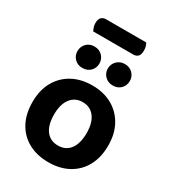

<svg xmlns="http://www.w3.org/2000/svg" viewBox="-207 -972 990 1099"><g transform="rotate(30 287.5 -422.0)"><path d="M400.2 -762.1H135.8Q131.8 -770.1 127.5 -782.7Q123.1 -795.3 123.1 -808.9Q123.1 -836.4 134.9 -847.8Q146.7 -859.1 165.7 -859.1H430.4Q436 -850.8 439.4 -838.3Q442.7 -825.9 442.7 -812.1Q442.7 -784.7 431.4 -773.4Q420 -762.1 400.2 -762.1ZM537.7 -238.9Q537.7 -161 506.8 -104Q476 -47.1 419.8 -16.1Q363.6 15 287.6 15Q211.9 15 155.5 -15.7Q99.1 -46.3 68.1 -103.3Q37.1 -160.3 37.1 -238.9Q37.1 -316.9 68.6 -373.5Q100.1 -430.2 156.5 -461.2Q213 -492.2 287.8 -492.2Q362.7 -492.2 418.8 -460.9Q474.9 -429.6 506.3 -372.7Q537.7 -315.9 537.7 -238.9ZM287.4 -381.9Q237.7 -381.9 208.8 -344.3Q179.8 -306.7 179.8 -238.9Q179.8 -169.4 208.2 -132.3Q236.7 -95.2 287.6 -95.2Q338.4 -95.2 366.7 -132.8Q394.9 -170.4 394.9 -238.9Q394.9 -306.1 366.4 -344Q337.8 -381.9 287.4 -381.9ZM259.1 -620.1Q259.1 -590.6 238.9 -570.1Q218.6 -549.7 185.8 -549.7Q154.5 -549.7 134.4 -570.1Q114.3 -590.6 114.3 -620.1Q114.3 -649.8 134.4 -670.5Q154.5 -691.2 185.8 -691.2Q218.6 -691.2 238.9 -670.5Q259.1 -649.8 259.1 -620.1ZM459.9 -620.1Q459.9 -590.6 439.7 -570.1Q419.6 -549.7 387.1 -549.7Q356.2 -549.7 335.4 -570.1Q314.7 -590.6 314.7 -620.1Q314.7 -649.8 335.4 -670.5Q356.2 -691.2 387.1 -691.2Q419.6 -691.2 439.7 -670.5Q459.9 -649.8 459.9 -620.1Z"/></g></svg>

Font: Baloo Tammudu 2
Style: Regular
Weight: 400
Designer: Maithili Shingre, Omkar Shende and Ek Type
Foundry: Ek Type
Version: Version 1.700